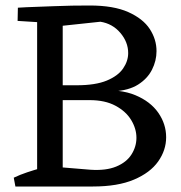

<svg xmlns="http://www.w3.org/2000/svg" viewBox="-20 -678 659 698"><path d="M180 -315V-368H258Q327 -368 368 -385Q409 -402 427.5 -429Q446 -456 446 -485Q446 -525 417.5 -558.5Q389 -592 345 -599L195 -583L45 -650Q76 -652 109 -653Q142 -654 175.5 -655.5Q209 -657 242 -657.5Q275 -658 306 -658Q393 -658 446.5 -634Q500 -610 524.5 -572.5Q549 -535 549 -492Q549 -457 532.5 -424.5Q516 -392 482 -370.5Q448 -349 393 -346L262 -323ZM36 0 30 -32Q53 -43 78.5 -51.5Q104 -60 129 -67L130 0ZM115 0V-648H208V0ZM184 0 187 -71 308 -61Q365 -57 402.5 -72.5Q440 -88 458 -116.5Q476 -145 476 -177Q476 -210 457 -241.5Q438 -273 400 -293.5Q362 -314 306 -314H187L204 -332L336 -348Q417 -355 472 -332Q527 -309 555.5 -268Q584 -227 584 -179Q584 -132 555 -91Q526 -50 467 -25Q408 0 318 0ZM140 -596 44 -602 45 -650H138Z"/></svg>

Font: Eczar
Style: Regular
Weight: 400
Designer: Vaibhav Singh
Foundry: Rosetta Type Foundry
Version: Version 2.000